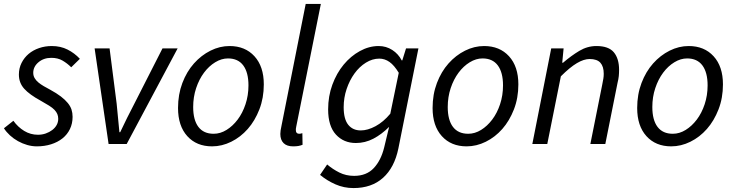

<svg xmlns="http://www.w3.org/2000/svg" viewBox="-24 -732 3735 976"><path d="M163 12Q139 12 114.5 5Q90 -2 67.5 -14.5Q45 -27 26.5 -44Q8 -61 -4 -80L44 -118Q67 -86 99 -66.5Q131 -47 169 -47Q190 -47 208.5 -53.5Q227 -60 241.5 -71Q256 -82 264 -96.5Q272 -111 272 -128Q272 -141 267.5 -152Q263 -163 253 -173.5Q243 -184 225.5 -195Q208 -206 183 -220Q126 -251 99 -281Q72 -311 72 -353Q72 -385 85.5 -412Q99 -439 121.5 -458Q144 -477 174.5 -487.5Q205 -498 239 -498Q284 -498 319.5 -480Q355 -462 382 -433L338 -390Q318 -410 294 -424Q270 -438 237 -438Q198 -438 171.5 -415.5Q145 -393 145 -362Q145 -347 152 -335Q159 -323 171 -313Q183 -303 198.5 -294Q214 -285 231 -276Q264 -258 285.5 -241.5Q307 -225 320.5 -208.5Q334 -192 339.5 -175Q345 -158 345 -138Q345 -104 331.5 -76Q318 -48 293.5 -28.5Q269 -9 235.5 1.5Q202 12 163 12Z M528 0 457 -486H533L569 -205Q573 -170 576 -132.5Q579 -95 583 -60H587Q604 -96 622 -132.5Q640 -169 659 -205L802 -486H879L620 0Z M1054 12Q975 12 928 -40Q881 -92 881 -183Q881 -252 903 -310Q925 -368 962 -409.5Q999 -451 1046 -474.5Q1093 -498 1143 -498Q1222 -498 1269.5 -446Q1317 -394 1317 -303Q1317 -234 1294.5 -176Q1272 -118 1235.5 -76.5Q1199 -35 1151.5 -11.5Q1104 12 1054 12ZM1062 -52Q1096 -52 1127.5 -71.5Q1159 -91 1184 -124Q1209 -157 1224 -202Q1239 -247 1239 -298Q1239 -364 1212.5 -399.5Q1186 -435 1135 -435Q1102 -435 1070 -415.5Q1038 -396 1013 -362.5Q988 -329 973 -284Q958 -239 958 -188Q958 -122 984.5 -87Q1011 -52 1062 -52Z M1466 12Q1434 12 1417.5 -4.5Q1401 -21 1401 -51Q1401 -67 1407 -93L1530 -712H1607L1482 -89Q1480 -81 1480 -77Q1480 -73 1480 -70Q1480 -52 1497 -52Q1500 -52 1503 -52.5Q1506 -53 1513 -55L1514 4Q1504 8 1493 10Q1482 12 1466 12Z M1773 224Q1724 224 1681 205Q1638 186 1603 157L1639 104Q1667 128 1701 145Q1735 162 1776 162Q1839 162 1876 122.5Q1913 83 1929 17L1954 -87Q1916 -49 1874 -27Q1832 -5 1785 -5Q1723 -5 1683.5 -48Q1644 -91 1644 -176Q1644 -243 1665.5 -301.5Q1687 -360 1723 -403.5Q1759 -447 1805.5 -472.5Q1852 -498 1901 -498Q1939 -498 1970 -478Q2001 -458 2018 -425H2021L2040 -486H2103L2001 23Q1981 120 1923 172Q1865 224 1773 224ZM1810 -69Q1845 -69 1885 -90.5Q1925 -112 1960 -154L2003 -362Q1980 -400 1956 -417Q1932 -434 1904 -434Q1869 -434 1836 -413.5Q1803 -393 1778 -358.5Q1753 -324 1738 -279.5Q1723 -235 1723 -187Q1723 -127 1746 -98Q1769 -69 1810 -69Z M2348 12Q2269 12 2222 -40Q2175 -92 2175 -183Q2175 -252 2197 -310Q2219 -368 2256 -409.5Q2293 -451 2340 -474.5Q2387 -498 2437 -498Q2516 -498 2563.5 -446Q2611 -394 2611 -303Q2611 -234 2588.5 -176Q2566 -118 2529.5 -76.5Q2493 -35 2445.5 -11.5Q2398 12 2348 12ZM2356 -52Q2390 -52 2421.5 -71.5Q2453 -91 2478 -124Q2503 -157 2518 -202Q2533 -247 2533 -298Q2533 -364 2506.5 -399.5Q2480 -435 2429 -435Q2396 -435 2364 -415.5Q2332 -396 2307 -362.5Q2282 -329 2267 -284Q2252 -239 2252 -188Q2252 -122 2278.5 -87Q2305 -52 2356 -52Z M2682 0 2778 -486H2841L2834 -413H2838Q2880 -449 2921 -473.5Q2962 -498 3008 -498Q3070 -498 3096.5 -466Q3123 -434 3123 -377Q3123 -360 3121.5 -345Q3120 -330 3115 -310L3053 0H2977L3037 -300Q3041 -320 3043 -332Q3045 -344 3045 -357Q3045 -394 3028 -413Q3011 -432 2973 -432Q2944 -432 2908.5 -411Q2873 -390 2827 -344L2758 0Z M3388 12Q3309 12 3262 -40Q3215 -92 3215 -183Q3215 -252 3237 -310Q3259 -368 3296 -409.5Q3333 -451 3380 -474.5Q3427 -498 3477 -498Q3556 -498 3603.5 -446Q3651 -394 3651 -303Q3651 -234 3628.5 -176Q3606 -118 3569.5 -76.5Q3533 -35 3485.5 -11.5Q3438 12 3388 12ZM3396 -52Q3430 -52 3461.5 -71.5Q3493 -91 3518 -124Q3543 -157 3558 -202Q3573 -247 3573 -298Q3573 -364 3546.5 -399.5Q3520 -435 3469 -435Q3436 -435 3404 -415.5Q3372 -396 3347 -362.5Q3322 -329 3307 -284Q3292 -239 3292 -188Q3292 -122 3318.5 -87Q3345 -52 3396 -52Z"/></svg>

Font: TypoPRO Source Sans Pro
Style: Italic
Weight: 400
Italic angle: -11°
Designer: Paul D. Hunt
Foundry: Adobe Systems Incorporated
Version: Version 1.075;PS 2.000;hotconv 1.0.86;makeotf.lib2.5.63406